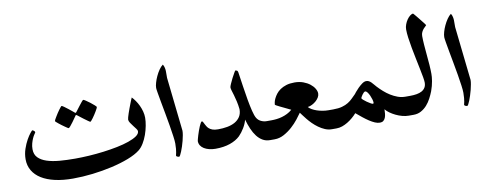

<svg xmlns="http://www.w3.org/2000/svg" viewBox="-51 -748 2531 997"><g transform="rotate(-10 1214.0 -249.5)"><path d="M690.9 -227.5Q690.9 -208.5 686.5 -185.3Q682.1 -162.1 674.1 -139.4Q666 -116.7 654.3 -97.2Q642.6 -77.6 627.9 -65.9Q604.5 -47.4 564 -31.7Q523.4 -16.1 474.4 -4.9Q425.3 6.3 371.6 12.7Q317.9 19 267.6 19Q214.8 19 173.1 9.5Q131.3 0 102.3 -18.1Q73.2 -36.1 57.6 -62.5Q42 -88.9 42 -122.1Q42 -150.4 50.8 -176.3Q59.6 -202.1 70.6 -221.7Q81.5 -241.2 91.1 -252.9Q100.6 -264.6 102.1 -264.6Q104.5 -264.6 110.1 -260.7Q115.7 -256.8 115.7 -252V-251.5Q115.7 -251 115.2 -250.5Q113.8 -248 108.9 -241Q104 -233.9 99.1 -222.9Q94.2 -211.9 90.3 -197.8Q86.4 -183.6 86.4 -167.5Q86.4 -139.6 103 -122.8Q119.6 -106 148.2 -96.7Q176.8 -87.4 215.1 -84.2Q253.4 -81.1 296.4 -81.1Q330.6 -81.1 369.4 -83.5Q408.2 -85.9 446.8 -90.8Q485.4 -95.7 520.5 -102.8Q555.7 -109.9 582.8 -119.4Q609.9 -128.9 626 -140.1Q642.1 -151.4 642.1 -165Q642.1 -170.4 635.7 -178.7Q629.4 -187 622.1 -196.5Q614.7 -206.1 608.4 -215.6Q602.1 -225.1 602.1 -232.9Q602.1 -236.3 604.5 -245.1Q606.9 -253.9 610.8 -265.4Q614.7 -276.9 619.4 -289.6Q624 -302.2 628.4 -313.2Q632.8 -324.2 636 -332.3Q639.2 -340.3 640.6 -342.8Q649.4 -334 658.4 -321Q667.5 -308.1 674.8 -292.7Q682.1 -277.3 686.5 -260.5Q690.9 -243.7 690.9 -227.5ZM390.1 -374.5Q393.1 -374.5 403.3 -367.7Q413.6 -360.8 424.8 -352.3Q436 -343.8 444.8 -335.7Q453.6 -327.6 453.6 -325.7Q453.6 -323.7 450.7 -317.9Q447.8 -312 443.1 -304.2Q438.5 -296.4 432.9 -287.8Q427.2 -279.3 422.1 -272.2Q417 -265.1 412.8 -260.5Q408.7 -255.9 407.2 -255.9Q405.3 -255.9 395.8 -262.7Q386.2 -269.5 375 -277.8L345.7 -300.3Q342.8 -303.2 339.4 -303.2Q337.9 -303.2 335.4 -298.8Q324.2 -283.2 315.4 -270.5Q307.6 -259.8 300.3 -251.2Q293 -242.7 290.5 -242.7Q289.6 -242.7 284.4 -245.8Q279.3 -249 272 -254.2Q264.6 -259.3 256.8 -265.1Q249 -271 242.2 -276.4Q235.4 -281.7 231 -285.9Q226.6 -290 226.6 -291.5Q226.6 -293.5 229.7 -299.3Q232.9 -305.2 237.8 -313.2Q242.7 -321.3 248.3 -330.1Q253.9 -338.9 259.3 -345.9Q264.6 -353 268.6 -357.9Q272.5 -362.8 273.4 -362.8Q276.9 -362.8 286.6 -355.7Q296.4 -348.6 307.1 -340.3Q319.8 -330.6 334 -318.4Q336.9 -314.9 339.4 -314.9Q340.8 -314.9 342 -315.9Q343.3 -316.9 345.7 -320.3Q356.9 -335 366.2 -347.2Q374 -357.4 381.1 -366Q388.2 -374.5 390.1 -374.5Z M870.1 -127Q870.1 -117.2 867.7 -103.8Q865.2 -90.3 861.6 -75.7Q857.9 -61 853.3 -47.1Q848.6 -33.2 844.2 -22Q839.8 -10.7 835.9 -3.9Q832 2.9 830.1 2.9Q825.7 2.9 820.1 0.5Q814.5 -2 814.5 -5.9Q814.5 -7.3 815.7 -11Q816.9 -14.6 818.1 -22Q819.3 -29.3 820.6 -40.5Q821.8 -51.8 821.8 -67.9Q821.8 -82 818.1 -107.9Q814.5 -133.8 809.3 -165Q804.2 -196.3 797.9 -229.7Q791.5 -263.2 786.4 -292Q781.2 -320.8 777.6 -341.8Q773.9 -362.8 773.9 -369.6Q773.9 -380.9 778.6 -397Q783.2 -413.1 790.8 -429.4Q798.3 -445.8 808.3 -460.4Q818.4 -475.1 829.1 -482.9Q834.5 -475.1 836.7 -464.6Q838.9 -454.1 838.9 -447.3V-411.1L870.1 -127Z M1354.5 -50.3Q1354.5 -44.4 1353.8 -35.9Q1353 -27.3 1350.3 -19.3Q1347.7 -11.2 1342.3 -5.6Q1336.9 0 1327.6 0H1309.6Q1288.1 0 1271.2 -9.8Q1254.4 -19.5 1241.2 -36.6Q1228 -53.7 1218 -76.9Q1208 -100.1 1200.2 -127.4Q1195.3 -106.9 1182.1 -85Q1168.9 -63 1153.3 -47.4Q1132.8 -27.8 1100.1 -16.4Q1067.4 -4.9 1022.9 -4.9Q1005.4 -4.9 990 -8.8Q974.6 -12.7 963.1 -19.8Q951.7 -26.9 945.3 -37.1Q939 -47.4 939 -60.1Q939 -62.5 941.2 -70.3Q943.4 -78.1 946.5 -89.1Q949.7 -100.1 954.1 -112.1Q958.5 -124 962.6 -134Q966.8 -144 970.7 -150.6Q974.6 -157.2 977.5 -157.2Q981.4 -157.2 984.4 -150.6Q987.3 -144 990.2 -139.2Q992.7 -135.3 996.1 -128.9Q999.5 -122.6 1006.1 -116.7Q1012.7 -110.8 1023.9 -106.4Q1035.2 -102.1 1053.7 -102.1Q1079.1 -102.1 1102.1 -106.2Q1125 -110.4 1142.6 -120.1Q1160.2 -129.9 1170.7 -146Q1181.2 -162.1 1181.2 -186Q1178.7 -209 1174.3 -228Q1169.9 -247.1 1165.5 -262Q1161.1 -276.9 1157.7 -287.8Q1154.3 -298.8 1154.3 -305.2Q1154.3 -309.6 1160.2 -323Q1166 -336.4 1173.3 -350.8Q1180.7 -365.2 1187.3 -376.5Q1193.8 -387.7 1194.8 -387.7Q1197.3 -387.7 1202.4 -385.3Q1207.5 -382.8 1208.5 -374.5Q1213.9 -338.4 1219.5 -299.8Q1225.1 -261.2 1231.2 -226.8Q1237.3 -192.4 1243.9 -165.8Q1250.5 -139.2 1257.8 -127Q1266.1 -113.3 1280.3 -106.7Q1294.4 -100.1 1309.6 -100.1H1327.6Q1336.9 -100.1 1342.3 -94.5Q1347.7 -88.9 1350.3 -80.8Q1353 -72.8 1353.8 -64.5Q1354.5 -56.2 1354.5 -50.3Z M1680.7 -50.3Q1680.7 -44.4 1679.9 -35.9Q1679.2 -27.3 1676.5 -19.3Q1673.8 -11.2 1668.5 -5.6Q1663.1 0 1653.8 0H1635.7Q1617.2 0 1599.9 -7.3Q1582.5 -14.6 1566.9 -25.9Q1551.3 -37.1 1537.8 -50.5Q1524.4 -64 1514.2 -76.7Q1503.9 -89.4 1496.6 -99.4Q1489.3 -109.4 1486.3 -113.3Q1477.5 -100.6 1462.4 -81.3Q1447.3 -62 1427.2 -43.9Q1407.2 -25.9 1383.3 -12.9Q1359.4 0 1334 0H1315.9Q1306.6 0 1301.3 -5.6Q1295.9 -11.2 1293.2 -19.3Q1290.5 -27.3 1289.8 -35.9Q1289.1 -44.4 1289.1 -50.3Q1289.1 -56.2 1289.8 -64.5Q1290.5 -72.8 1293.2 -80.8Q1295.9 -88.9 1301.3 -94.5Q1306.6 -100.1 1315.9 -100.1H1334Q1347.7 -100.1 1362.3 -101.8Q1377 -103.5 1391.4 -107.7Q1405.8 -111.8 1419.4 -118.7Q1433.1 -125.5 1445.3 -136.2Q1428.7 -144.5 1414.1 -151.4Q1399.4 -158.2 1388.7 -163.6Q1377.9 -168.9 1371.8 -172.4Q1365.7 -175.8 1365.7 -177.7Q1365.7 -181.6 1367.7 -190.4Q1369.6 -199.2 1374.8 -209.7Q1379.9 -220.2 1388.4 -231.4Q1397 -242.7 1410.4 -252Q1423.8 -261.2 1442.4 -267.1Q1460.9 -272.9 1485.8 -272.9Q1511.2 -272.9 1531.7 -265.4Q1552.2 -257.8 1566.9 -246.3Q1581.5 -234.9 1589.6 -221.2Q1597.7 -207.5 1597.7 -195.3Q1597.7 -185.1 1591.8 -175Q1585.9 -165 1576.4 -156.7Q1566.9 -148.4 1555.4 -142.6Q1543.9 -136.7 1532.2 -135.3Q1539.1 -127.4 1550.3 -121.1Q1561.5 -114.7 1575.2 -110.1Q1588.9 -105.5 1604.5 -102.8Q1620.1 -100.1 1635.7 -100.1H1653.8Q1663.1 -100.1 1668.5 -94.5Q1673.8 -88.9 1676.5 -80.8Q1679.2 -72.8 1679.9 -64.5Q1680.7 -56.2 1680.7 -50.3Z M2085.9 -50.3Q2085.9 -44.4 2085.2 -35.9Q2084.5 -27.3 2081.8 -19.3Q2079.1 -11.2 2073.7 -5.6Q2068.4 0 2059.1 0H2041Q2024.9 0 2007.3 -4.6Q1989.7 -9.3 1973.6 -17.1Q1957.5 -24.9 1943.8 -34.7Q1930.2 -44.4 1922.4 -54.7Q1922.4 -43 1921.1 -31.2Q1919.9 -19.5 1916.3 -10.5Q1912.6 -1.5 1905.8 4.2Q1898.9 9.8 1887.7 9.8Q1875 9.8 1861.3 3.9Q1847.7 -2 1832.8 -11.7Q1817.9 -21.5 1802 -34.2Q1786.1 -46.9 1769.5 -61Q1759.3 -49.3 1746.3 -38.3Q1733.4 -27.3 1719.2 -18.8Q1705.1 -10.3 1690.2 -5.1Q1675.3 0 1660.2 0H1642.1Q1632.8 0 1627.4 -5.6Q1622.1 -11.2 1619.4 -19.3Q1616.7 -27.3 1616 -35.9Q1615.2 -44.4 1615.2 -50.3Q1615.2 -56.2 1616 -64.5Q1616.7 -72.8 1619.4 -80.8Q1622.1 -88.9 1627.4 -94.5Q1632.8 -100.1 1642.1 -100.1H1660.2Q1688.5 -100.1 1707.5 -105.5Q1726.6 -110.8 1740.2 -119.4Q1753.9 -127.9 1764.2 -138.4Q1774.4 -148.9 1784.7 -158.7Q1785.2 -159.7 1792.5 -168.7Q1799.8 -177.7 1810.1 -188Q1820.3 -198.2 1832 -206.8Q1843.8 -215.3 1854 -215.3Q1861.8 -215.3 1868.2 -211.9Q1874.5 -208.5 1879.9 -203.1Q1885.3 -197.8 1890.9 -190.9Q1896.5 -184.1 1902.8 -177.2Q1915.5 -163.6 1930.9 -149.9Q1946.3 -136.2 1963.9 -125.2Q1981.4 -114.3 2000.7 -107.2Q2020 -100.1 2041 -100.1H2059.1Q2068.4 -100.1 2073.7 -94.5Q2079.1 -88.9 2081.8 -80.8Q2084.5 -72.8 2085.2 -64.5Q2085.9 -56.2 2085.9 -50.3ZM1872.6 -99.1Q1872.6 -106 1869.4 -116.7Q1866.2 -127.4 1861.6 -137.7Q1856.9 -147.9 1851.1 -155.5Q1845.2 -163.1 1839.8 -163.1Q1835.4 -163.1 1831.1 -158.4Q1826.7 -153.8 1822.8 -148.4Q1818.8 -143.1 1816.4 -137.9Q1814 -132.8 1814 -132.3Q1814 -129.4 1821.3 -122.8Q1828.6 -116.2 1838.1 -109.6Q1847.7 -103 1856.2 -98.1Q1864.7 -93.3 1867.7 -93.3Q1870.1 -93.3 1871.3 -94.2Q1872.6 -95.2 1872.6 -99.1Z M2194.3 -193.4Q2194.3 -187 2193.6 -177.2Q2192.9 -167.5 2190.9 -155.8Q2189 -144 2185.5 -130.9Q2182.1 -117.7 2177.2 -104.5Q2170.4 -86.9 2160.6 -68.4Q2150.9 -49.8 2137.5 -34.7Q2124 -19.5 2106.4 -9.8Q2088.9 0 2066.4 0H2047.4Q2038.1 0 2032.7 -3.4Q2027.3 -6.8 2024.7 -13.2Q2022 -19.5 2021.2 -28.8Q2020.5 -38.1 2020.5 -50.3Q2020.5 -59.6 2021.2 -68.6Q2022 -77.6 2024.7 -84.5Q2027.3 -91.3 2032.7 -95.7Q2038.1 -100.1 2047.4 -100.1H2066.4Q2084.5 -100.1 2100.3 -102.8Q2116.2 -105.5 2127.7 -111.8Q2139.2 -118.2 2145.8 -128.9Q2152.3 -139.6 2152.3 -155.3Q2152.3 -164.6 2148.9 -184.3Q2145.5 -204.1 2140.1 -230Q2134.8 -255.9 2128.7 -285.6Q2122.6 -315.4 2117.2 -344.2Q2111.8 -373 2108.4 -398.9Q2105 -424.8 2105 -443.4Q2105 -456.1 2109.9 -469.2Q2114.7 -482.4 2122.3 -493.4Q2129.9 -504.4 2138.7 -511.2Q2147.5 -518.1 2154.8 -518.1Q2155.3 -518.1 2159.7 -512.9Q2164.1 -507.8 2170.4 -500.2Q2176.8 -492.7 2183.8 -483.6Q2190.9 -474.6 2197 -466.8Q2203.1 -459 2207.3 -453.4Q2211.4 -447.8 2211.4 -447.3Q2211.4 -446.3 2206.8 -442.4Q2202.1 -438.5 2196.3 -431.9Q2190.4 -425.3 2185.8 -416Q2181.2 -406.7 2181.2 -395Q2181.2 -375.5 2183.1 -349.4Q2185.1 -323.2 2187.7 -295.4Q2190.4 -267.6 2192.4 -240.7Q2194.3 -213.9 2194.3 -193.4Z M2389.2 -127Q2389.2 -117.2 2386.7 -103.8Q2384.3 -90.3 2380.6 -75.7Q2377 -61 2372.3 -47.1Q2367.7 -33.2 2363.3 -22Q2358.9 -10.7 2355 -3.9Q2351.1 2.9 2349.1 2.9Q2344.7 2.9 2339.1 0.5Q2333.5 -2 2333.5 -5.9Q2333.5 -7.3 2334.7 -11Q2335.9 -14.6 2337.2 -22Q2338.4 -29.3 2339.6 -40.5Q2340.8 -51.8 2340.8 -67.9Q2340.8 -82 2337.2 -107.9Q2333.5 -133.8 2328.4 -165Q2323.2 -196.3 2316.9 -229.7Q2310.5 -263.2 2305.4 -292Q2300.3 -320.8 2296.6 -341.8Q2293 -362.8 2293 -369.6Q2293 -380.9 2297.6 -397Q2302.2 -413.1 2309.8 -429.4Q2317.4 -445.8 2327.4 -460.4Q2337.4 -475.1 2348.1 -482.9Q2353.5 -475.1 2355.7 -464.6Q2357.9 -454.1 2357.9 -447.3V-411.1L2389.2 -127Z"/></g></svg>

Font: Scheherazade
Style: Bold
Weight: 700
Version: Version 2.100 (build 932/914)